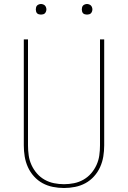

<svg xmlns="http://www.w3.org/2000/svg" viewBox="-20 -932 640 960"><path d="M300 8Q272 8 244.5 2.5Q217 -3 193 -16Q169 -29 150 -50Q131 -71 119.5 -96.5Q108 -122 103.5 -149.5Q99 -177 99 -205V-735H120V-205Q120 -180 123.5 -155Q127 -130 137.5 -107Q148 -84 164.5 -65Q181 -46 203 -33.5Q225 -21 250 -16Q275 -11 300 -11Q325 -11 350 -16Q375 -21 397 -33.5Q419 -46 435.5 -65Q452 -84 462.5 -107Q473 -130 476.5 -155Q480 -180 480 -205V-735H501V-205Q501 -177 496.5 -149.5Q492 -122 480.5 -96.5Q469 -71 450 -50Q431 -29 407 -16Q383 -3 355.5 2.5Q328 8 300 8ZM415 -859Q410 -859 404.5 -860.5Q399 -862 395.5 -865.5Q392 -869 390.5 -874.5Q389 -880 389 -885Q389 -890 390.5 -895.5Q392 -901 395.5 -904.5Q399 -908 404.5 -910Q410 -912 415 -912Q420 -912 425.5 -910Q431 -908 434.5 -904.5Q438 -901 440 -895.5Q442 -890 442 -885Q442 -880 440 -874.5Q438 -869 434.5 -865.5Q431 -862 425.5 -860.5Q420 -859 415 -859ZM185 -859Q180 -859 174.5 -860.5Q169 -862 165.5 -865.5Q162 -869 160.5 -874.5Q159 -880 159 -885Q159 -890 160.5 -895.5Q162 -901 165.5 -904.5Q169 -908 174.5 -910Q180 -912 185 -912Q190 -912 195.5 -910Q201 -908 204.5 -904.5Q208 -901 210 -895.5Q212 -890 212 -885Q212 -880 210 -874.5Q208 -869 204.5 -865.5Q201 -862 195.5 -860.5Q190 -859 185 -859Z"/></svg>

Font: Iosevka Thin Extended
Style: Regular
Weight: 100
Width: 7
Monospace: yes
Designer: Belleve Invis
Foundry: Belleve Invis
Version: Version 32.5.0; ttfautohint (v1.8.4)